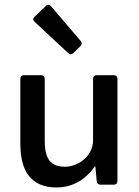

<svg xmlns="http://www.w3.org/2000/svg" viewBox="-20 -784 589 815"><path d="M322.3 -610.4 197.3 -756.8C190.4 -764.6 182.6 -766.6 174.8 -758.8L127 -712.9C119.1 -705.1 119.1 -699.2 127 -691.4L269.5 -558.6C276.4 -551.8 284.2 -551.8 291 -558.6L321.3 -587.9C328.1 -594.7 328.1 -603.5 322.3 -610.4ZM375 -449.2V-188.5C375 -117.2 306.6 -76.2 255.9 -76.2C196.3 -76.2 169.9 -107.4 169.9 -186.5V-449.2C169.9 -459 164.1 -464.8 154.3 -464.8H82C72.3 -464.8 66.4 -459 66.4 -449.2V-172.9C66.4 -55.7 113.3 11.7 219.7 11.7C286.1 11.7 341.8 -19.5 381.8 -77.1H384.8L390.6 -14.6C391.6 -4.9 397.5 0 407.2 0H462.9C472.7 0 478.5 -5.9 478.5 -15.6V-449.2C478.5 -459 472.7 -464.8 462.9 -464.8H390.6C380.9 -464.8 375 -459 375 -449.2Z"/></svg>

Font: Ed Sans Neue Medium
Style: Regular
Weight: 500
Designer: Stephen Hutchings
Version: Version 1.004;PS 001.004;hotconv 1.0.88;makeotf.lib2.5.64775